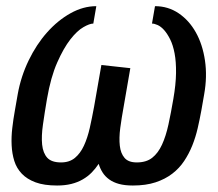

<svg xmlns="http://www.w3.org/2000/svg" viewBox="-20 -578 690 607"><path d="M392 -362.5 371 -241Q364.5 -205.5 360.2 -173.5Q356 -141.5 358.8 -117.2Q361.5 -93 373.8 -78.8Q386 -64.5 412.5 -64.5Q442.5 -64.5 461.2 -79.2Q480 -94 492.2 -120.8Q504.5 -147.5 512.5 -184.2Q520.5 -221 528 -265Q536 -311 536.5 -346.8Q537 -382.5 532 -409Q527 -435.5 518 -453.5Q509 -471.5 499 -482.8Q489 -494 478.5 -498.8Q468 -503.5 460.5 -503.5L470 -558.5Q511.5 -558.5 544.8 -536Q578 -513.5 599.2 -475.5Q620.5 -437.5 628 -386.8Q635.5 -336 625.5 -280L616.5 -228.5Q611.5 -201 605 -172.8Q598.5 -144.5 588 -118.2Q577.5 -92 562.2 -69Q547 -46 524.5 -28.8Q502 -11.5 471.5 -1.5Q441 8.5 400 8.5Q374.5 8.5 356.2 3.5Q338 -1.5 325.2 -10.8Q312.5 -20 304.5 -32.5Q296.5 -45 292 -60Q282 -45 269.8 -32.5Q257.5 -20 241.5 -10.8Q225.5 -1.5 205.5 3.5Q185.5 8.5 160.5 8.5Q119.5 8.5 92.5 -1.5Q65.5 -11.5 49 -28.8Q32.5 -46 25.2 -69.2Q18 -92.5 16.8 -118.8Q15.5 -145 18.8 -173Q22 -201 27 -228.5L36 -280Q46 -336 70.5 -386.8Q95 -437.5 128.8 -475.5Q162.5 -513.5 202.8 -536Q243 -558.5 284.5 -558.5L275 -503.5Q263.5 -503.5 243.8 -492.2Q224 -481 202.5 -453.5Q181 -426 160.8 -380.2Q140.5 -334.5 128.5 -265Q121 -221 115.8 -184.2Q110.5 -147.5 113.2 -120.8Q116 -94 129.5 -79.2Q143 -64.5 173 -64.5Q199.5 -64.5 216.8 -78.8Q234 -93 245.2 -117.2Q256.5 -141.5 263.8 -173.5Q271 -205.5 277.5 -241L300.5 -372.5Z"/></svg>

Font: B612 Mono
Style: Italic
Weight: 400
Italic angle: -10°
Version: Version 1.005